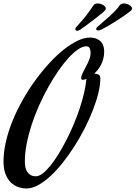

<svg xmlns="http://www.w3.org/2000/svg" viewBox="-45 -966 775 1098"><path d="M550.8 -670.9Q550.8 -649.4 545.9 -630.9Q541 -612.3 533.2 -596.4Q525.4 -580.6 515.1 -567.9Q504.9 -555.2 494.1 -544.9Q507.8 -544.9 518.3 -539.6Q528.8 -534.2 528.8 -517.1Q528.8 -481 517.6 -434.6Q506.3 -388.2 486.6 -337.2Q466.8 -286.1 439.7 -232.9Q412.6 -179.7 380.9 -129.9Q349.1 -80.1 314.2 -36.1Q279.3 7.8 243.7 40.8Q208 73.7 173.1 92.8Q138.2 111.8 106.9 111.8Q83.5 111.8 59.8 103.8Q36.1 95.7 17.3 77.6Q-1.5 59.6 -13.2 30Q-24.9 0.5 -24.9 -42Q-24.9 -97.7 -10.7 -158Q3.4 -218.3 28.3 -278.6Q53.2 -338.9 86.4 -397.2Q119.6 -455.6 158 -508.1Q196.3 -560.5 237.5 -605.2Q278.8 -649.9 319.3 -682.1Q359.9 -714.4 397.9 -732.7Q436 -751 467.8 -751Q492.2 -751 508.3 -743.9Q524.4 -736.8 533.9 -725.6Q543.5 -714.4 547.1 -700Q550.8 -685.5 550.8 -670.9ZM161.1 42Q177.7 42 198.5 26.4Q219.2 10.7 241.7 -16.6Q264.2 -43.9 287.4 -81.1Q310.5 -118.2 332.5 -160.9Q354.5 -203.6 374.3 -250Q394 -296.4 409.7 -342.8Q425.3 -389.2 435.5 -433.1Q445.8 -477.1 449.2 -515.1Q443.8 -512.2 439 -511Q434.1 -509.8 431.2 -509.8Q424.3 -509.8 421.6 -511.2Q418.9 -512.7 418.9 -521Q420.9 -535.6 429.7 -552.7Q438.5 -569.8 448.2 -588.1Q458 -606.4 465.6 -626Q473.1 -645.5 473.1 -665Q473.1 -678.7 468 -689.9Q462.9 -701.2 448.2 -701.2Q427.2 -701.2 401.1 -683.3Q375 -665.5 346.4 -634.3Q317.9 -603 288.3 -560.3Q258.8 -517.6 231 -467.8Q203.1 -418 178.7 -363.3Q154.3 -308.6 136.2 -253.4Q118.2 -198.2 107.7 -144.5Q97.2 -90.8 97.2 -43Q97.2 -24.9 100.3 -9.5Q103.5 5.9 111.1 17.3Q118.7 28.8 130.9 35.4Q143.1 42 161.1 42ZM490.7 -937Q493.7 -941.4 499.8 -943.8Q505.9 -946.3 512.7 -946.3Q520.5 -946.3 528.8 -944.1Q537.1 -941.9 544.2 -937.7Q551.3 -933.6 555.7 -928.2Q560.1 -922.9 560.1 -917Q560.1 -913.1 556.6 -908.2Q554.2 -904.3 540.8 -892.8Q527.3 -881.3 507.3 -865.7Q487.3 -850.1 463.1 -832Q439 -814 415 -796.9Q404.8 -790 397 -790Q385.7 -790 385.7 -800.3Q385.7 -804.7 390.6 -811Q411.1 -833 424.8 -848.9Q438.5 -864.7 449 -878.4Q459.5 -892.1 469 -905.8Q478.5 -919.4 490.7 -937ZM640.6 -937Q644 -941.4 649.9 -943.8Q655.8 -946.3 662.6 -946.3Q670.4 -946.3 678.7 -944.1Q687 -941.9 694.1 -937.7Q701.2 -933.6 705.6 -928.2Q710 -922.9 710 -917Q710 -912.6 707 -908.2Q705.1 -905.8 696 -898.7Q687 -891.6 673.1 -881.8Q659.2 -872.1 641.6 -860.4Q624 -848.6 605.7 -837.2Q587.4 -825.7 568.8 -815.2Q550.3 -804.7 534.7 -796.9Q528.8 -793.9 524.4 -793Q520 -792 516.6 -792Q510.7 -792 507.8 -794.4Q504.9 -796.9 504.9 -800.3Q504.9 -805.2 510.7 -811Q530.8 -829.1 548.8 -844.5Q566.9 -859.9 583.3 -874.5Q599.6 -889.2 614 -904.3Q628.4 -919.4 640.6 -937Z"/></svg>

Font: Mervale Script
Style: Regular
Weight: 400
Designer: Astigmatic (AOETI)
Foundry: Astigmatic (AOETI)
Version: Version 1.000